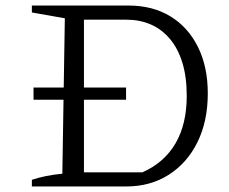

<svg xmlns="http://www.w3.org/2000/svg" viewBox="-20 -673 825 693"><path d="M444 -653Q531 -653 595 -614Q659 -575 694.5 -503.5Q730 -432 730 -336Q730 -236 693 -160.5Q656 -85 589.5 -42.5Q523 0 436 0H95V-24Q119 -32 146 -37.5Q173 -43 205 -46L214 -607L95 -628V-653ZM494 -51Q573 -86 613.5 -155.5Q654 -225 654 -327Q654 -396 638 -447.5Q622 -499 592.5 -533.5Q563 -568 523.5 -585Q484 -602 436 -602H253L283 -632V-21L253 -51ZM101 -357H435V-313H101Z"/></svg>

Font: Piazzolla Thin Light
Style: Regular
Weight: 300
Version: Version 2.005